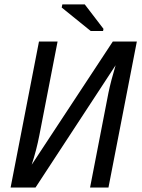

<svg xmlns="http://www.w3.org/2000/svg" viewBox="-20 -846 640 866"><path d="M27.8 0 155.8 -658.7H239.7L157.7 -236.8Q144.5 -168.5 123 -103L488.8 -658.7H597.2L469.2 0H386.2L469.2 -427.7Q480.5 -481.9 501.5 -551.8L140.1 0ZM389.2 -706.1 258.3 -812 261.2 -826.2H362.3L446.8 -715.8L444.8 -706.1Z"/></svg>

Font: Cousine
Style: Italic
Weight: 400
Italic angle: -12°
Monospace: yes
Designer: Steve Matteson
Foundry: Monotype Imaging Inc.
Version: Version 1.21